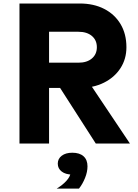

<svg xmlns="http://www.w3.org/2000/svg" viewBox="-20 -820 790 1097"><path d="M91.3 0V-800H435Q515.7 -800 575.7 -769Q635.6 -738.1 669 -682Q702.3 -625.9 702.3 -550.4Q702.3 -482.7 668.1 -430.1Q633.9 -377.5 573.5 -347.5Q513.2 -317.5 435 -317.5H260.3V0ZM527.2 0 305.8 -344.9H491.3L722.3 0ZM260.3 -461.8H428.1Q476.7 -461.8 505 -485.9Q533.4 -510 533.4 -550.2Q533.4 -590.6 505 -614.5Q476.7 -638.5 428.1 -638.5H260.3ZM393 177.4Q355.3 177.4 332.7 160.2Q310.1 143 310.1 115Q310.1 87 332.7 69.8Q355.3 52.6 393 52.6Q430.7 52.6 453.3 69.8Q475.9 87 475.9 115Q475.9 143 453.3 160.2Q430.7 177.4 393 177.4ZM304.1 257.4Q337.9 237.1 359.5 213.1Q381.1 189.1 382.6 169.4L393 52.6Q434.7 52.6 457.3 72.8Q479.9 93 479.9 130Q479.9 162 466.1 196.3Q452.4 230.7 431.4 257.4Z"/></svg>

Font: Martian Mono SemiExpanded
Style: Regular
Weight: 400
Width: 6
Monospace: yes
Designer: Roman Shamin
Foundry: Evil Martians
Version: Version 1.000